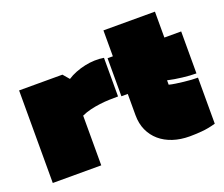

<svg xmlns="http://www.w3.org/2000/svg" viewBox="-129 -932 1388 1191"><g transform="rotate(-20 565.5 -336.5)"><path d="M357 -525Q381 -541 411.5 -553Q442 -565 474.5 -572Q507 -579 539 -580Q571 -581 600 -576V-321Q573 -321 542 -320Q511 -319 479 -315Q447 -311 415.5 -303.5Q384 -296 356 -283V45H36V-566H322Z M1106 -289Q1087 -289 1063.5 -290.5Q1040 -292 1015.5 -295Q991 -298 966 -302Q941 -306 920 -311V-282Q939 -277 963.5 -273.5Q988 -270 1013.5 -267Q1039 -264 1063 -262.5Q1087 -261 1106 -261V43Q1057 57 1013 60.5Q969 64 934 64Q874 64 824 47.5Q774 31 738 0Q702 -31 682 -75Q662 -119 662 -175V-315H620V-566H655V-737H995V-566H1106Z"/></g></svg>

Font: ChangwonDangamAsac Bold
Style: Regular
Weight: 700
Designer: Choi Chi-young, Lee Youngbeen, Kim Jungjin, Yoon Jihee, Han Dohee
Foundry: YoonDesign Inc.
Version: Version 1.010;Build 20210623